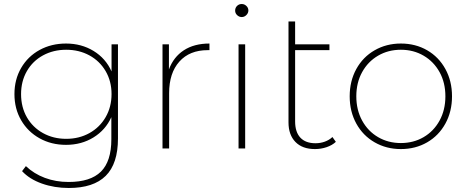

<svg xmlns="http://www.w3.org/2000/svg" viewBox="-20 -740 2325 957"><path d="M568 -519V-50Q568 76 507 136.5Q446 197 323 197Q251 197 189 175Q127 153 90 113L109 88Q149 126 203.5 146.5Q258 167 322 167Q431 167 483 115.5Q535 64 535 -46V-156Q506 -92 446 -55Q386 -18 309 -18Q236 -18 177.5 -50.5Q119 -83 85.5 -140.5Q52 -198 52 -271Q52 -344 85.5 -401.5Q119 -459 177.5 -491Q236 -523 309 -523Q386 -523 446.5 -486Q507 -449 536 -384V-519ZM536 -271Q536 -335 506.5 -385.5Q477 -436 425.5 -464Q374 -492 310 -492Q246 -492 194.5 -464Q143 -436 114 -385.5Q85 -335 85 -271Q85 -206 114 -155.5Q143 -105 194.5 -76.5Q246 -48 310 -48Q374 -48 425.5 -76.5Q477 -105 506.5 -156Q536 -207 536 -271Z M1024 -523V-490H1015Q925 -490 874 -433Q823 -376 823 -276V0H790V-519H822V-394Q845 -456 896.5 -489.5Q948 -523 1024 -523Z M1169 -519H1202V0H1169ZM1152 -687Q1152 -701 1161.5 -710.5Q1171 -720 1185 -720Q1198 -720 1208 -710.5Q1218 -701 1218 -688Q1218 -675 1208 -665Q1198 -655 1185 -655Q1172 -655 1162 -664.5Q1152 -674 1152 -687Z M1654 -33Q1636 -16 1608 -6.5Q1580 3 1550 3Q1487 3 1452.5 -32.5Q1418 -68 1418 -130V-633H1451V-519H1622V-490H1451V-135Q1451 -82 1477 -54Q1503 -26 1553 -26Q1577 -26 1599 -34Q1621 -42 1637 -57Z M1723 -260Q1723 -336 1756 -396Q1789 -456 1847.5 -489.5Q1906 -523 1978 -523Q2051 -523 2109 -489.5Q2167 -456 2200 -396Q2233 -336 2233 -260Q2233 -184 2200 -124Q2167 -64 2109 -30.5Q2051 3 1978 3Q1906 3 1847.5 -30.5Q1789 -64 1756 -124Q1723 -184 1723 -260ZM2200 -260Q2200 -328 2171 -380.5Q2142 -433 2091.5 -462.5Q2041 -492 1978 -492Q1915 -492 1864.5 -462.5Q1814 -433 1785 -380.5Q1756 -328 1756 -260Q1756 -192 1785 -139Q1814 -86 1864.5 -56.5Q1915 -27 1978 -27Q2041 -27 2091.5 -56.5Q2142 -86 2171 -139Q2200 -192 2200 -260Z"/></svg>

Font: Montserrat Alternates ExLight
Style: Regular
Weight: 275
Designer: Julieta Ulanovsky
Foundry: Julieta Ulanovsky
Version: Version 7.200